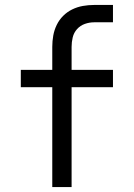

<svg xmlns="http://www.w3.org/2000/svg" viewBox="-20 -755 540 775"><path d="M191 0V-403H64V-473H191V-566Q191 -589 195 -611.5Q199 -634 209 -654.5Q219 -675 235 -691Q251 -707 271.5 -717Q292 -727 314.5 -731Q337 -735 360 -735H436V-665H360Q341 -665 322.5 -658.5Q304 -652 291 -637.5Q278 -623 273.5 -604Q269 -585 269 -566V-473H436V-403H269V0Z"/></svg>

Font: HulyMono
Style: Regular
Weight: 400
Monospace: yes
Designer: Belleve Invis
Foundry: Belleve Invis
Version: Version 33.2.5; ttfautohint (v1.8.4)